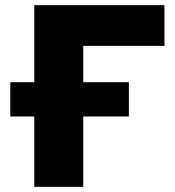

<svg xmlns="http://www.w3.org/2000/svg" viewBox="-20 -725 679 745"><path d="M113 0V-273H20V-406H113V-705H618V-547H303V-406H480V-273H303V0Z"/></svg>

Font: Nunito Sans 8pt Black
Style: Regular
Weight: 900
Version: Version 3.101;gftools[0.9.27]